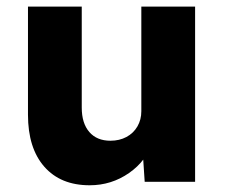

<svg xmlns="http://www.w3.org/2000/svg" viewBox="-20 -551 683 582"><path d="M64.8 -203.4V-531H227.8V-224.8Q227.8 -177.4 250.7 -150.9Q273.6 -124.4 314.8 -124.4Q342 -124.4 363.3 -135.8Q384.6 -147.2 396.5 -167.7Q408.4 -188.2 408.4 -213.8V-531H571.4V0H418.6L411.4 -108.8L441.4 -120.8Q424.6 -63.8 371.2 -26.6Q317.8 10.6 251.8 10.6Q163.6 10.6 114.2 -45.8Q64.8 -102.2 64.8 -203.4Z"/></svg>

Font: Easer Grotesk Variable
Style: Regular
Weight: 400
Designer: Boardeaser, Bonnie Shaver-Troup, Thomas Jockin
Foundry: Lexend
Version: Version 1.001;Glyphs 3.1.2 (3151)